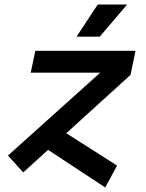

<svg xmlns="http://www.w3.org/2000/svg" viewBox="-20 -757 640 843"><path d="M82 0 15 -74 420 -438H115L135 -534H575L553 -428L271 -172L494 -30L442 66L191 -99ZM316 -596 409 -737H538L418 -596Z"/></svg>

Font: Geist Mono SemiBold
Style: Italic
Weight: 600
Italic angle: -12°
Monospace: yes
Designer: Basement.studio, Andrés Briganti, Mateo Zaragoza
Foundry: Basement.studio, Vercel, Andrés Briganti, Guido Ferreyra, Mateo Zaragoza
Version: Version 1.500; ttfautohint (v1.8.4.7-5d5b)